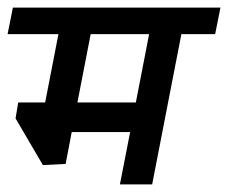

<svg xmlns="http://www.w3.org/2000/svg" viewBox="-44 -486 601 506"><path d="M434 -396 357 0H272L299 -138H145L129 -54L69 -51L-3 -174L4 -216H75L110 -396H-24L-10 -466H537L523 -396ZM195 -396 160 -216H314L349 -396Z"/></svg>

Font: Cambay Devanagari
Style: Bold Italic
Weight: 700
Designer: Pooja Saxena
Foundry: Pooja Saxena
Version: Version 1.005;PS 001.005;hotconv 1.0.70;makeotf.lib2.5.58329